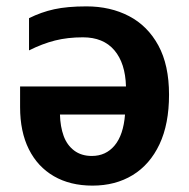

<svg xmlns="http://www.w3.org/2000/svg" viewBox="-20 -572 594 602"><path d="M251 -552Q326 -552 384.5 -521.5Q443 -491 476.5 -429.5Q510 -368 510 -275Q510 -183 480 -119.5Q450 -56 396 -23Q342 10 270 10Q200 10 149 -19.5Q98 -49 70.5 -104Q43 -159 43 -236V-301H375Q373 -374 338.5 -414.5Q304 -455 240 -455Q192 -455 152.5 -445Q113 -435 71 -414V-515Q109 -534 150 -543Q191 -552 251 -552ZM168 -213Q169 -175 179.5 -146Q190 -117 212.5 -100Q235 -83 268 -83Q312 -83 339.5 -116Q367 -149 372 -213Z"/></svg>

Font: Noto Sans Display SemiBold
Style: Regular
Weight: 600
Designer: Monotype Design Team
Foundry: Monotype Imaging Inc.
Version: Version 2.003